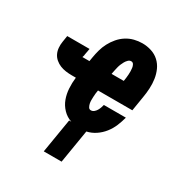

<svg xmlns="http://www.w3.org/2000/svg" viewBox="-173 -666 946 998"><g transform="rotate(30 300.0 -166.5)"><path d="M231 205 265 0H278Q248 -10 226.5 -32.5Q205 -55 194.5 -83.5Q184 -112 182 -144.5Q180 -177 184 -210H160Q141 -210 123 -212.5Q105 -215 89 -221.5Q73 -228 59.5 -239.5Q46 -251 38.5 -266.5Q31 -282 29.5 -300.5Q28 -319 31 -337L37 -375H171L164 -337Q164 -334 163.5 -331.5Q163 -329 162 -327Q162 -326 161.5 -325Q161 -324 161 -323Q161 -323 161 -322.5Q161 -322 161 -322Q161 -322 161 -321.5Q161 -321 160 -321Q160 -321 160 -321Q160 -321 160 -321Q160 -321 159.5 -321Q159 -321 159 -321Q159 -320 159.5 -320Q160 -320 160 -320H202L206 -344Q210 -368 216.5 -391.5Q223 -415 234.5 -437Q246 -459 263 -479Q280 -499 301.5 -512.5Q323 -526 347 -532Q371 -538 395 -538Q423 -538 449.5 -529.5Q476 -521 495.5 -503Q515 -485 526 -460.5Q537 -436 541 -409Q545 -382 543.5 -353Q542 -324 537 -296L523 -210H317Q315 -200 314 -190Q313 -180 312.5 -169.5Q312 -159 312 -149Q312 -139 314 -129.5Q316 -120 321 -111Q326 -102 336 -102Q346 -102 354 -108.5Q362 -115 367 -123.5Q372 -132 375.5 -141.5Q379 -151 381 -160H513Q506 -133 495 -106.5Q484 -80 466 -57Q448 -34 423.5 -17.5Q399 -1 371 5L338 205ZM335 -320H408Q410 -330 411 -340Q412 -350 413 -360.5Q414 -371 413.5 -381Q413 -391 412 -400.5Q411 -410 406 -419Q401 -428 391 -428Q381 -428 373 -420Q365 -412 360 -403Q355 -394 351 -384.5Q347 -375 344.5 -365Q342 -355 340 -345.5Q338 -336 336 -326Z"/></g></svg>

Font: Iosevka Slab XBdExObl
Style: Regular
Weight: 800
Width: 7
Italic angle: -9°
Monospace: yes
Designer: Belleve Invis
Foundry: Belleve Invis
Version: Version 11.1.0; ttfautohint (v1.8.3)